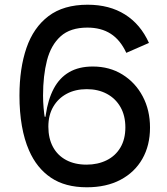

<svg xmlns="http://www.w3.org/2000/svg" viewBox="-20 -784 708 814"><path d="M347 -86Q394.5 -86 432 -104.5Q469.5 -123 490.5 -158.5Q511.5 -194 511.5 -244Q511.5 -293.5 490.8 -330Q470 -366.5 433 -386.2Q396 -406 348 -406Q299.5 -406 263 -386.5Q226.5 -367 205.8 -331.5Q185 -296 185 -247L170.5 -266L154.5 -289H173L174 -296.5Q183.5 -362.5 208 -408.5Q232.5 -454.5 273.5 -478.2Q314.5 -502 373.5 -502Q444.5 -502 499.2 -468Q554 -434 585 -375.5Q616 -317 616 -243Q616 -167.5 583.5 -110.5Q551 -53.5 491 -21.8Q431 10 348 10ZM348 10Q256 10 195.8 -30.8Q135.5 -71.5 103 -146.5Q83 -192 72.8 -250.2Q62.5 -308.5 62.5 -379Q62.5 -494 92.2 -580.8Q122 -667.5 185.8 -715.8Q249.5 -764 351.5 -764Q444 -764 510 -722.5Q576 -681 611.5 -602L515.5 -560Q490 -615 449.2 -641Q408.5 -667 350.5 -667Q278 -667 237 -630Q196 -593 179.2 -528Q162.5 -463 162.5 -379Q162.5 -352.5 164.8 -326.8Q167 -301 171.5 -275.5L185 -247Q185 -197.5 204.5 -161.2Q224 -125 260.5 -105.5Q297 -86 347 -86Z"/></svg>

Font: Hepta Slab ExtraLight Medium
Style: Regular
Weight: 500
Version: Version 1.100